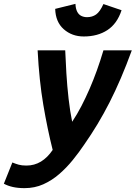

<svg xmlns="http://www.w3.org/2000/svg" viewBox="-110 -787 703 995"><path d="M17 188Q-17 188 -43.5 182Q-70 176 -90 165L-46 55Q-29 62 -13 66.5Q3 71 27 71Q68 71 102 50.5Q136 30 163 -10Q136 -117 114.5 -243.5Q93 -370 85 -526H228Q230 -473 234 -407Q238 -341 245.5 -275Q253 -209 264 -156Q290 -195 312 -237.5Q334 -280 354 -326Q374 -372 392 -422Q410 -472 426 -526H573Q545 -449 516.5 -382.5Q488 -316 458 -257Q428 -198 395.5 -144Q363 -90 326 -37Q299 3 267 42.5Q235 82 197 115Q159 148 114.5 168Q70 188 17 188ZM324 -598Q263 -598 220.5 -635.5Q178 -673 176 -741L281 -767Q282 -742 290 -726.5Q298 -711 311.5 -704.5Q325 -698 341 -698Q368 -698 388 -712Q408 -726 426 -766L520 -734Q497 -664 446.5 -631Q396 -598 324 -598Z"/></svg>

Font: Ubuntu Sans Mono
Style: Italic
Weight: 400
Italic angle: -13.5°
Monospace: yes
Designer: Dalton Maag Ltd
Foundry: Dalton Maag Ltd
Version: Version 1.006